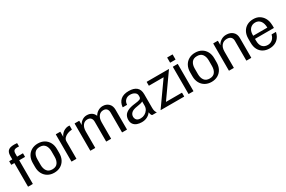

<svg xmlns="http://www.w3.org/2000/svg" viewBox="122 -1950 4754 3195"><g transform="rotate(-30 2499.0 -352.5)"><path d="M290 -455H182.5V-5Q182.5 0 177.5 0H95Q90 0 90 -5V-455H35Q30 -455 30 -460V-520Q30 -525 35 -525H90V-594Q90 -671.5 135.8 -701.2Q181.5 -731 289 -720.5Q295 -720 295 -715V-660Q295 -655 287 -656Q232.5 -661.5 207.5 -646.2Q182.5 -631 182.5 -584V-525H290Q295 -525 295 -520V-460Q295 -455 290 -455Z M355 -224V-301.5Q355 -374 384.2 -428.2Q413.5 -482.5 466 -512.5Q518.5 -542.5 587.5 -542.5Q657 -542.5 709.2 -512.5Q761.5 -482.5 790.8 -428.2Q820 -374 820 -301.5V-224Q820 -151.5 790.8 -97.2Q761.5 -43 709.2 -12.8Q657 17.5 587.5 17.5Q518.5 17.5 466 -12.8Q413.5 -43 384.2 -97.2Q355 -151.5 355 -224ZM452.5 -209Q452.5 -138 485 -92.8Q517.5 -47.5 587.5 -47.5Q657.5 -47.5 690 -92.8Q722.5 -138 722.5 -209V-316.5Q722.5 -388 690 -432.8Q657.5 -477.5 587.5 -477.5Q517.5 -477.5 485 -432.8Q452.5 -388 452.5 -316.5Z M930 -525H1007.5Q1012.5 -525 1012.5 -520V-425.5Q1033 -476 1081.2 -508.8Q1129.5 -541.5 1190.5 -538Q1197.5 -537.5 1197.5 -532.5V-462.5Q1197.5 -457.5 1189 -457.5Q1152.5 -456 1113.2 -441.5Q1074 -427 1047 -399.8Q1020 -372.5 1020 -331.5V-5Q1020 0 1015 0H930Q925 0 925 -5V-520Q925 -525 930 -525Z M1291.5 -525H1371.5Q1376.5 -525 1376.5 -520V-442.5Q1398.5 -488 1439 -515.2Q1479.5 -542.5 1528.5 -542.5Q1582 -542.5 1620.8 -517.2Q1659.5 -492 1676 -446.5Q1700.5 -490.5 1743.2 -516.5Q1786 -542.5 1833.5 -542.5Q1903.5 -542.5 1947.5 -499.5Q1991.5 -456.5 1991.5 -381.5V-5Q1991.5 0 1986.5 0H1901.5Q1896.5 0 1896.5 -5V-381.5Q1896.5 -426.5 1874.5 -452Q1852.5 -477.5 1808.5 -477.5Q1753.5 -477.5 1720 -434Q1686.5 -390.5 1686.5 -311.5V-5Q1686.5 0 1681.5 0H1596.5Q1591.5 0 1591.5 -5V-381.5Q1591.5 -426.5 1569.5 -452Q1547.5 -477.5 1503.5 -477.5Q1448.5 -477.5 1415 -434Q1381.5 -390.5 1381.5 -311.5V-5Q1381.5 0 1376.5 0H1291.5Q1286.5 0 1286.5 -5V-520Q1286.5 -525 1291.5 -525Z M2471 -3Q2451 -26.5 2446 -69.5Q2420 -30 2373.8 -6.2Q2327.5 17.5 2268 17.5Q2220.5 17.5 2180 3Q2139.5 -11.5 2114.8 -44Q2090 -76.5 2090 -130Q2090 -173 2109.8 -209.5Q2129.5 -246 2179.5 -271.8Q2229.5 -297.5 2319.5 -307.5Q2388.5 -315 2416.2 -326.5Q2444 -338 2444 -369V-394Q2444 -431.5 2409.5 -454.5Q2375 -477.5 2324.5 -477.5Q2268.5 -477.5 2234.8 -444.8Q2201 -412 2199 -361Q2199 -356.5 2194 -356.5H2119Q2114 -356.5 2114.5 -361Q2123.5 -448.5 2179 -495.5Q2234.5 -542.5 2334 -542.5Q2431.5 -542.5 2482.8 -499.2Q2534 -456 2534 -366.5V-104Q2534 -68.5 2541.5 -43.8Q2549 -19 2562.5 -3.5Q2565.5 0 2561 0H2479Q2474 0 2471 -3ZM2185 -135Q2185 -100 2207.2 -73.8Q2229.5 -47.5 2285 -47.5Q2326 -47.5 2362.2 -67Q2398.5 -86.5 2421.2 -120.8Q2444 -155 2444 -199V-279Q2428 -269.5 2400.2 -262.5Q2372.5 -255.5 2333 -250Q2249 -238 2217 -207.2Q2185 -176.5 2185 -135Z M2639.5 -5 2954.5 -450H2676Q2671 -450 2671 -455V-520Q2671 -525 2676 -525H3096Q3101 -525 3097.5 -520L2783 -75H3086Q3091 -75 3091 -70V-5Q3091 0 3086 0H2641Q2636 0 2639.5 -5Z M3274 -700V-610Q3274 -605 3269 -605H3174Q3169 -605 3169 -610V-700Q3169 -705 3174 -705H3269Q3274 -705 3274 -700ZM3269 -520V-5Q3269 0 3264 0H3179Q3174 0 3174 -5V-520Q3174 -525 3179 -525H3264Q3269 -525 3269 -520Z M3377.5 -224V-301.5Q3377.5 -374 3406.8 -428.2Q3436 -482.5 3488.5 -512.5Q3541 -542.5 3610 -542.5Q3679.5 -542.5 3731.8 -512.5Q3784 -482.5 3813.2 -428.2Q3842.5 -374 3842.5 -301.5V-224Q3842.5 -151.5 3813.2 -97.2Q3784 -43 3731.8 -12.8Q3679.5 17.5 3610 17.5Q3541 17.5 3488.5 -12.8Q3436 -43 3406.8 -97.2Q3377.5 -151.5 3377.5 -224ZM3475 -209Q3475 -138 3507.5 -92.8Q3540 -47.5 3610 -47.5Q3680 -47.5 3712.5 -92.8Q3745 -138 3745 -209V-316.5Q3745 -388 3712.5 -432.8Q3680 -477.5 3610 -477.5Q3540 -477.5 3507.5 -432.8Q3475 -388 3475 -316.5Z M3955 -525H4035Q4040 -525 4040 -520V-439.5Q4063 -486.5 4107.8 -514.5Q4152.5 -542.5 4207.5 -542.5Q4285 -542.5 4332.5 -499.5Q4380 -456.5 4380 -381.5V-5Q4380 0 4375 0H4290Q4285 0 4285 -5V-381.5Q4285 -426.5 4259.5 -452Q4234 -477.5 4182.5 -477.5Q4120 -477.5 4082.5 -434Q4045 -390.5 4045 -311.5V-5Q4045 0 4040 0H3955Q3950 0 3950 -5V-520Q3950 -525 3955 -525Z M4949.5 -164.5Q4941.5 -126.5 4925 -96Q4896 -41 4843.8 -11.8Q4791.5 17.5 4723.5 17.5Q4656.5 17.5 4605 -10.5Q4553.5 -38.5 4524.5 -92.5Q4495.5 -146.5 4495.5 -224V-301.5Q4495.5 -376.5 4524.8 -430.5Q4554 -484.5 4606.2 -513.5Q4658.5 -542.5 4727.5 -542.5Q4794.5 -542.5 4842 -513.5Q4889.5 -484.5 4917 -437.8Q4944.5 -391 4950.5 -337Q4953.5 -310.5 4954 -294.2Q4954.5 -278 4954.5 -246.5Q4954.5 -242.5 4949.5 -242.5H4590.5V-209Q4590.5 -126.5 4627.8 -87Q4665 -47.5 4727.5 -47.5Q4777 -47.5 4815 -79Q4853 -110.5 4865 -166Q4866 -169 4870.5 -169H4945.5Q4950.5 -169 4949.5 -164.5ZM4727.5 -477.5Q4668.5 -477.5 4629.5 -436.5Q4590.5 -395.5 4590.5 -316.5V-302.5H4862.5Q4860.5 -387.5 4824.5 -432.5Q4788.5 -477.5 4727.5 -477.5Z"/></g></svg>

Font: MFEK Sans
Style: Regular
Weight: 400
Designer: Owen Earl
Foundry: indestructible type*
Version: Version 0.001; ttfautohint (v1.8.4.7-5d5b)